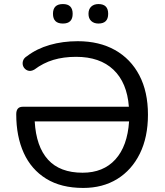

<svg xmlns="http://www.w3.org/2000/svg" viewBox="-20 -917 811 946"><path d="M465 -801Q443 -801 429.5 -813.5Q416 -826 416 -849Q416 -872 429.5 -884.5Q443 -897 465 -897Q513 -897 513 -849Q513 -801 465 -801ZM290 -801Q241 -801 241 -849Q241 -897 290 -897Q338 -897 338 -849Q338 -801 290 -801ZM390 9Q281 9 207.5 -36.5Q134 -82 97 -163.5Q60 -245 60 -354Q60 -391 92 -391H615Q606 -510 539 -573.5Q472 -637 355 -637Q293 -637 243 -622Q193 -607 149 -574Q131 -564 116.5 -569.5Q102 -575 95.5 -588Q89 -601 93 -616Q97 -631 114 -641Q161 -677 225 -695.5Q289 -714 363 -714Q469 -714 546.5 -670.5Q624 -627 666.5 -546Q709 -465 709 -352Q709 -241 669 -160Q629 -79 557.5 -35Q486 9 390 9ZM616 -319H151Q158 -195 216.5 -130.5Q275 -66 387 -66Q489 -66 548.5 -131.5Q608 -197 616 -319Z"/></svg>

Font: Chiron GoRound TC N
Style: Regular
Weight: 350
Designer: Ryoko NISHIZUKA 西塚涼子 (kana, bopomofo & ideographs); Paul D. Hunt (Latin, Greek & Cyrillic); Sandoll Communications 산돌커뮤니
Foundry: Adobe
Version: Version 1.000;hotconv 1.1.1;makeotfexe 2.6.0